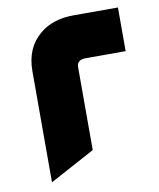

<svg xmlns="http://www.w3.org/2000/svg" viewBox="-70 -621 574 693"><g transform="rotate(-10 217.0 -275.0)"><path d="M65 15V-392Q65 -477 121 -524Q169 -565 246 -565H409V-405H263Q230 -405 230 -378V-74Z"/></g></svg>

Font: Tajawal Black
Style: Regular
Weight: 900
Designer: Boutros Fonts
Foundry: Created by Boutros International 2017
Version: Version 1.700